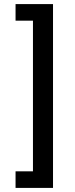

<svg xmlns="http://www.w3.org/2000/svg" viewBox="-20 -780 365 938"><path d="M56 -760H239V138H56V57H141V-679H56Z"/></svg>

Font: IBM Plex Sans Medm
Style: Regular
Weight: 500
Designer: Mike Abbink, Paul van der Laan, Pieter van Rosmalen
Foundry: Bold Monday
Version: Version 3.005